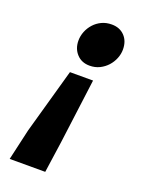

<svg xmlns="http://www.w3.org/2000/svg" viewBox="-132 -577 613 812"><g transform="rotate(20 175.0 -171.0)"><path d="M16 170 48 30 130 -262H234L196 30L176 170ZM198 -316Q162 -316 140 -340Q118 -364 118 -400Q118 -421 126 -441Q134 -461 148.5 -477Q163 -493 183 -502.5Q203 -512 228 -512Q264 -512 286 -489Q308 -466 308 -428Q308 -408 300 -388Q292 -368 277.5 -352Q263 -336 243 -326Q223 -316 198 -316Z"/></g></svg>

Font: mr_Source Sans Pro
Style: Italic
Weight: 900
Italic angle: -11°
Designer: Paul D. Hunt
Foundry: Adobe Systems Incorporated
Version: Version 1.076;July 10, 2024;FontCreator 11.5.0.2430 64-bit